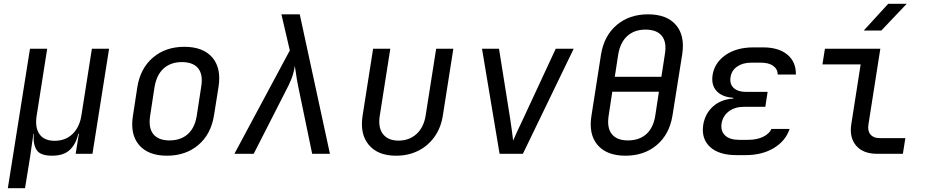

<svg xmlns="http://www.w3.org/2000/svg" viewBox="-20 -805 4840 1005"><path d="M21 180 137 -550H227L172 -200Q162 -138 186.5 -103Q211 -68 266 -68Q322 -68 359 -103Q396 -138 406 -200L461 -550H551L464 0H376L393 -105H390Q378 -52 346 -21Q314 10 252 10Q190 10 171 -21Q152 -52 157 -105H155L137 20L111 180Z M854 10Q756 10 708 -46Q660 -102 676 -200L699 -350Q715 -448 781 -504Q847 -560 945 -560Q1043 -560 1091 -504.5Q1139 -449 1124 -351L1100 -200Q1084 -102 1018 -46Q952 10 854 10ZM867 -70Q926 -70 963 -103Q1000 -136 1010 -200L1033 -350Q1044 -414 1017.5 -447Q991 -480 932 -480Q874 -480 837 -447Q800 -414 789 -350L766 -200Q756 -136 782.5 -103Q809 -70 867 -70Z M1207 0 1497 -541 1453 -730H1549L1707 0H1614L1540 -357Q1533 -392 1529.5 -419Q1526 -446 1523 -461Q1522 -446 1514.5 -419Q1507 -392 1490 -357L1308 0Z M2053 10Q1958 10 1910.5 -46.5Q1863 -103 1878 -200L1933 -550H2023L1968 -200Q1958 -138 1984.5 -103.5Q2011 -69 2066 -69Q2122 -69 2160 -103.5Q2198 -138 2208 -200L2263 -550H2353L2298 -200Q2288 -136 2254 -88.5Q2220 -41 2168.5 -15.5Q2117 10 2053 10Z M2595 0 2503 -550H2592L2651 -180Q2656 -147 2660 -116.5Q2664 -86 2666 -69Q2673 -86 2687 -116.5Q2701 -147 2717 -180L2889 -550H2983L2717 0Z M3254 10Q3156 10 3108 -46Q3060 -102 3076 -200L3126 -520Q3142 -618 3208 -674Q3274 -730 3372 -730Q3470 -730 3518 -674.5Q3566 -619 3551 -521L3500 -200Q3484 -102 3418 -46Q3352 10 3254 10ZM3198 -403H3442L3460 -520Q3471 -584 3444.5 -617Q3418 -650 3359 -650Q3301 -650 3264 -617Q3227 -584 3216 -520ZM3267 -70Q3326 -70 3363 -103Q3400 -136 3410 -200L3429 -325H3185L3166 -200Q3156 -136 3182.5 -103Q3209 -70 3267 -70Z M3882 7H3835Q3743 7 3696.5 -36Q3650 -79 3661 -152Q3671 -211 3712.5 -248Q3754 -285 3818 -289V-293Q3760 -297 3731 -328.5Q3702 -360 3710 -413Q3721 -478 3778.5 -517.5Q3836 -557 3924 -557H3974Q4056 -557 4101.5 -519Q4147 -481 4146 -415H4051Q4050 -444 4027 -460.5Q4004 -477 3962 -477H3912Q3868 -477 3838.5 -456.5Q3809 -436 3804 -401Q3798 -366 3820 -345Q3842 -324 3885 -324H3998L3986 -246H3875Q3827 -246 3795.5 -222.5Q3764 -199 3757 -159Q3751 -119 3775.5 -96Q3800 -73 3848 -73H3895Q3942 -73 3974.5 -89Q4007 -105 4018 -130H4113Q4092 -67 4030.5 -30Q3969 7 3882 7Z M4571 0Q4498 0 4461.5 -42.5Q4425 -85 4436 -155L4485 -468H4285L4298 -550H4588L4526 -155Q4520 -121 4536 -101.5Q4552 -82 4584 -82H4719L4706 0ZM4501 -645 4629 -785H4726L4593 -645Z"/></svg>

Font: NKDuy Mono
Style: Italic
Weight: 400
Italic angle: -9°
Monospace: yes
Designer: NKDuy
Foundry: NKDuy
Version: Version 2.251; ttfautohint (v1.8.4.7-5d5b)